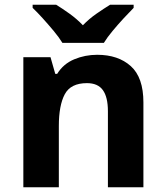

<svg xmlns="http://www.w3.org/2000/svg" viewBox="-20 -786 697 806"><path d="M388 -556Q476 -556 529 -508.5Q582 -461 582 -356V0H433V-319Q433 -378 412 -407.5Q391 -437 345 -437Q277 -437 252 -390.5Q227 -344 227 -257V0H78V-546H192L212 -476H220Q246 -518 291.5 -537Q337 -556 388 -556ZM242 -606Q228 -629 205.5 -656Q183 -683 159.5 -709Q136 -735 117 -753V-766H216Q242 -750 272 -728.5Q302 -707 328 -680Q354 -707 385 -728.5Q416 -750 442 -766H541V-753Q523 -735 499 -709Q475 -683 452.5 -656Q430 -629 416 -606Z"/></svg>

Font: Noto Sans Telugu
Style: Bold
Weight: 700
Designer: Jelle Bosma - Monotype Design Team
Foundry: Monotype Imaging Inc.
Version: Version 2.005; ttfautohint (v1.8.4.7-5d5b)